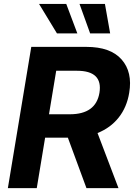

<svg xmlns="http://www.w3.org/2000/svg" viewBox="-20 -969 697 989"><path d="M20.5 0 141.1 -727.5H424.8Q549.3 -727.5 606.4 -662.6Q663.6 -597.7 645.5 -490.7Q633.3 -416.5 591.3 -363.5Q549.3 -310.5 482.4 -283.7L590.3 0H425.3L329.6 -259.8H212.4L169.4 0ZM232.4 -380.4H339.8Q473.6 -380.4 492.2 -490.7Q510.7 -604.5 376.5 -604.5H269.5ZM273.4 -796.9 181.2 -948.7H321.3L378.4 -796.9ZM444.3 -796.9 389.6 -948.7H520.5L547.4 -796.9Z"/></svg>

Font: Inter
Style: Bold Italic
Weight: 700
Italic angle: -9.39999°
Designer: Rasmus Andersson
Foundry: rsms
Version: Version 4.001;git-9221beed3